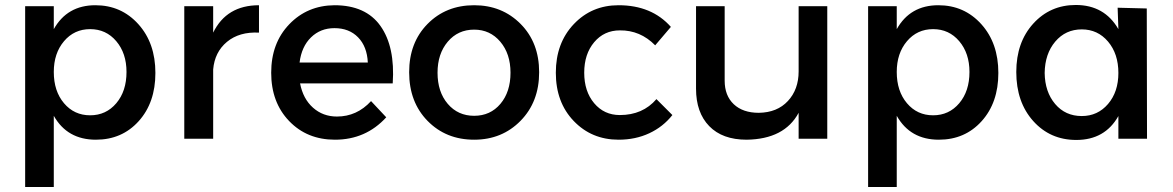

<svg xmlns="http://www.w3.org/2000/svg" viewBox="-20 -557 4710 771"><path d="M363 -536Q467 -536 535.5 -460Q604 -384 604 -264Q604 -145 537 -70.5Q470 4 365 4Q250 4 196 -92V194H81V-532H196V-440Q250 -536 363 -536ZM488 -268Q488 -343 447 -391.5Q406 -440 342 -440Q278 -440 237 -391.5Q196 -343 196 -268Q196 -191 237 -142.5Q278 -94 342 -94Q406 -94 447 -142.5Q488 -191 488 -268Z M836 -426Q890 -536 1020 -536V-426Q941 -430 891.5 -389Q842 -348 836 -278V0H720V-532H836Z M1323 -536Q1449 -536 1508 -452.5Q1567 -369 1557 -222H1185Q1197 -160 1237 -124.5Q1277 -89 1333 -89Q1413 -89 1470 -151L1531 -86Q1449 4 1325 4Q1213 4 1141 -71Q1069 -146 1069 -265Q1069 -384 1141.5 -459.5Q1214 -535 1323 -536ZM1183 -306H1457Q1454 -370 1418 -407Q1382 -444 1323 -444Q1267 -444 1229 -407Q1191 -370 1183 -306Z M1884 -536Q1996 -536 2070.5 -461Q2145 -386 2145 -267Q2145 -148 2070.5 -72Q1996 4 1884 4Q1771 4 1697 -71.5Q1623 -147 1623 -267Q1623 -386 1697 -461Q1771 -536 1884 -536ZM1884 -438Q1819 -438 1778 -389.5Q1737 -341 1737 -265Q1737 -188 1778 -140Q1819 -92 1884 -92Q1949 -92 1989.5 -140Q2030 -188 2030 -265Q2030 -341 1989 -389.5Q1948 -438 1884 -438Z M2611 -375Q2551 -436 2469 -435Q2406 -435 2366 -387.5Q2326 -340 2326 -265Q2326 -190 2366 -142.5Q2406 -95 2469 -95Q2561 -95 2616 -159L2680 -95Q2643 -48 2587.5 -22Q2532 4 2464 4Q2356 4 2284 -71Q2212 -146 2212 -265Q2212 -384 2284 -460Q2356 -536 2464 -536Q2597 -536 2674 -449Z M3187 -532H3302V0H3187V-104Q3130 2 2978 4Q2881 4 2828 -50.5Q2775 -105 2775 -201V-532H2890V-233Q2890 -173 2926.5 -138.5Q2963 -104 3027 -104Q3101 -105 3144 -151.5Q3187 -198 3187 -270Z M3748 -536Q3852 -536 3920.5 -460Q3989 -384 3989 -264Q3989 -145 3922 -70.5Q3855 4 3750 4Q3635 4 3581 -92V194H3466V-532H3581V-440Q3635 -536 3748 -536ZM3873 -268Q3873 -343 3832 -391.5Q3791 -440 3727 -440Q3663 -440 3622 -391.5Q3581 -343 3581 -268Q3581 -191 3622 -142.5Q3663 -94 3727 -94Q3791 -94 3832 -142.5Q3873 -191 3873 -268Z M4468 -526 4585 -523 4586 0H4471V-91Q4417 5 4302 5Q4197 5 4129 -71Q4061 -147 4061 -268Q4061 -387 4129 -462Q4197 -537 4300 -537Q4415 -537 4471 -440ZM4324 -91Q4388 -91 4429.5 -139.5Q4471 -188 4471 -264Q4471 -341 4429.5 -390Q4388 -439 4324 -439Q4259 -439 4217.5 -390Q4176 -341 4175 -264Q4176 -188 4217 -139.5Q4258 -91 4324 -91Z"/></svg>

Font: Steamflix Grotesk
Style: Regular
Weight: 400
Designer: Julieta Ulanovsky
Foundry: Julieta Ulanovsky
Version: Version 4.000;PS 004.000;hotconv 1.0.88;makeotf.lib2.5.64775